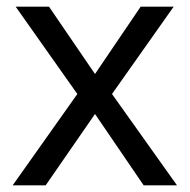

<svg xmlns="http://www.w3.org/2000/svg" viewBox="-20 -556 569 576"><path d="M212 -274 27 -536H127L265 -334L402 -536H501L316 -274L511 0H411L265 -214L117 0H18Z"/></svg>

Font: Noto Sans Hebrew Droid
Style: Regular
Weight: 400
Designer: Monotype Design Team
Foundry: Monotype Imaging Inc.
Version: Version 1.100